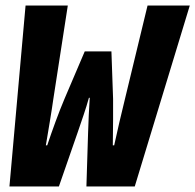

<svg xmlns="http://www.w3.org/2000/svg" viewBox="-20 -671 703 691"><path d="M14 0 72 -651H224L172 -315Q170 -299 166.5 -278Q163 -257 159.5 -234.5Q156 -212 152 -189.5Q148 -167 145 -148H150Q164 -190 180 -233.5Q196 -277 212 -315L285 -486H381L387 -315Q387 -303 387 -283.5Q387 -264 387 -241Q387 -218 386.5 -193.5Q386 -169 386 -148H391Q399 -186 409.5 -230.5Q420 -275 430 -316L511 -651H663L465 0H291L297 -193Q298 -225 299.5 -258Q301 -291 303 -319H300Q292 -290 281 -257.5Q270 -225 259 -193L192 0Z"/></svg>

Font: Source Code Pro Black
Style: Italic
Weight: 900
Italic angle: -11°
Monospace: yes
Designer: Paul D. Hunt, Teo Tuominen
Foundry: Adobe Systems Incorporated
Version: Version 1.050;PS 1.000;hotconv 16.6.51;makeotf.lib2.5.65220